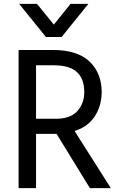

<svg xmlns="http://www.w3.org/2000/svg" viewBox="-20 -966 607 991"><path d="M298 -775H217L79 -946H171L258 -839L344 -946H436ZM552 5H444L272 -275H166V5H76V-708H253Q379 -708 442 -648.5Q505 -589 505 -488Q503 -415 467 -362.5Q431 -310 365 -290ZM269 -353Q344 -353 379.5 -393Q415 -433 415 -490Q415 -559 377 -594Q339 -629 258 -629H166V-353Z"/></svg>

Font: LXGW 975 Gothic SC
Style: Regular
Weight: 400
Version: Version 2.01;February 25, 2021